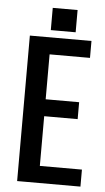

<svg xmlns="http://www.w3.org/2000/svg" viewBox="-54 -788 451 823"><g transform="rotate(5 171.5 -376.5)"><path d="M246.1 -752.9V-657.2H139.2V-752.9ZM143.1 -73.2H324.2V0H51.8V-626H316.9V-553.2H143.1V-359.9H287.1V-287.1H143.1Z"/></g></svg>

Font: Teko
Style: Regular
Weight: 400
Designer: Manushi Parikh, Jonny Pinhorn
Foundry: Indian Type Foundry
Version: Version 2.000;PS 1.0;hotconv 1.0.79;makeotf.lib2.5.61930